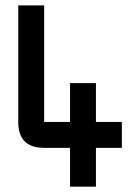

<svg xmlns="http://www.w3.org/2000/svg" viewBox="-20 -704 528 724"><path d="M48.8 -683.6H146.5V-244.1H244.1V-390.6H341.8V-244.1H439.5V-146.5H341.8V0H244.1V-146.5H146.5Q48.8 -146.5 48.8 -244.1Z"/></svg>

Font: BabelStone Runic Beowulf
Style: Regular
Weight: 400
Designer: Andrew West
Foundry: BabelStone
Version: Version 7.004;November 9, 2023